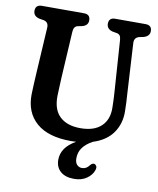

<svg xmlns="http://www.w3.org/2000/svg" viewBox="-98 -776 879 1067"><g transform="rotate(10 342.0 -242.0)"><path d="M531 -302.5 511.5 -588.5Q510 -606 504.5 -613.2Q499 -620.5 487.5 -623L462 -627.5Q429 -636.5 429 -666Q429 -700 464.5 -700H636Q671.5 -700 671.5 -666Q671.5 -638 638.5 -628L614 -623Q584.5 -615.5 587 -583L603 -303Q605 -278 606 -253.8Q607 -229.5 607.5 -203.5Q609 -133.5 572.2 -81Q535.5 -28.5 461 -5Q424 15 405.2 40.8Q386.5 66.5 386.5 101Q386.5 125 398 137Q409.5 149 426 149Q452 149 468 125.5Q480 111.5 491 114.5Q498.5 116.5 503 125Q507.5 133.5 502 148.5Q493.5 175 464.8 195.5Q436 216 393.5 216Q343.5 216 316.2 191.8Q289 167.5 289 126.5Q289 92.5 308 64Q327 35.5 369 11Q355 12 340.5 12Q211 12 144.8 -45.8Q78.5 -103.5 80 -205.5Q80.5 -227 82.2 -262.5Q84 -298 86 -331.5L101 -585Q103 -616.5 75.5 -623L49 -627.5Q15 -636 15 -666Q15 -700 51.5 -700H288.5Q324 -700 324 -666Q324 -636.5 291 -628L266 -623Q244 -618 242.5 -587L227.5 -328.5Q225.5 -295.5 224.8 -269Q224 -242.5 223 -221.5Q222 -144 263.2 -105.8Q304.5 -67.5 379 -67.5Q456 -67.5 496.2 -105.5Q536.5 -143.5 535 -211Q534.5 -241.5 533.5 -261.8Q532.5 -282 531 -302.5Z"/></g></svg>

Font: Fraunces 144pt S100 SemiBold
Style: Regular
Weight: 600
Version: Version 1.000; ttfautohint (v1.8.3)